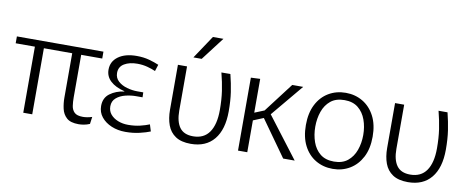

<svg xmlns="http://www.w3.org/2000/svg" viewBox="-66 -1046 3279 1348"><g transform="rotate(10 1573.5 -371.5)"><path d="M204 0H140V-471H3V-520H620V-471H470V-168Q470 -136 474 -108Q478 -80 496 -62Q514 -44 557 -44Q570 -44 586.5 -46.5Q603 -49 622 -55L615 -4Q594 5 573.5 8.5Q553 12 536 12Q478 12 450.5 -13Q423 -38 414.5 -76.5Q406 -115 406 -154V-471H204Z M869 8Q814 8 769 -11Q724 -30 697 -63.5Q670 -97 670 -142Q670 -200 712 -231Q754 -262 813 -270V-272Q748 -288 712.5 -321Q677 -354 677 -402Q677 -461 725.5 -496Q774 -531 856 -531Q905 -531 945 -520Q985 -509 1015 -496L1000 -449Q975 -460 941.5 -469Q908 -478 870 -478Q814 -478 777 -456Q740 -434 740 -390Q740 -354 765.5 -331Q791 -308 828.5 -297.5Q866 -287 902 -287H945L946 -252H900Q863 -252 824.5 -242.5Q786 -233 760 -210.5Q734 -188 734 -151Q734 -117 754 -93.5Q774 -70 807 -57Q840 -44 879 -44Q926 -44 965 -53.5Q1004 -63 1030 -74L1045 -26Q1016 -14 969.5 -3Q923 8 869 8Z M1335 11Q1267 11 1226.5 -16Q1186 -43 1168.5 -90.5Q1151 -138 1151 -200V-520H1216V-205Q1216 -127 1246 -85.5Q1276 -44 1342 -44Q1419 -44 1457.5 -99.5Q1496 -155 1496 -258Q1496 -332 1487 -393Q1478 -454 1461 -520H1525Q1541 -456 1550 -396Q1559 -336 1559 -260Q1559 -130 1501 -59.5Q1443 11 1335 11ZM1249 -590 1359 -755H1434L1308 -590Z M1671 -520 1737 -523V-282L1806 -310L1966 -520H2044L1853 -291L2075 0H1993L1810 -257L1737 -227V0H1671Z M2347 11Q2279 11 2225 -21Q2171 -53 2140 -113.5Q2109 -174 2109 -260Q2109 -346 2140 -406.5Q2171 -467 2225 -499Q2279 -531 2347 -531Q2414 -531 2468 -499Q2522 -467 2553.5 -406.5Q2585 -346 2585 -260Q2585 -174 2553.5 -113.5Q2522 -53 2468 -21Q2414 11 2347 11ZM2347 -41Q2407 -41 2444.5 -71.5Q2482 -102 2500 -152Q2518 -202 2518 -260Q2518 -318 2500 -368Q2482 -418 2444.5 -448.5Q2407 -479 2347 -479Q2286 -479 2248.5 -448.5Q2211 -418 2193.5 -368Q2176 -318 2176 -260Q2176 -202 2193.5 -152Q2211 -102 2248.5 -71.5Q2286 -41 2347 -41Z M2883 11Q2815 11 2774.5 -16Q2734 -43 2716.5 -90.5Q2699 -138 2699 -200V-520H2764V-205Q2764 -127 2794 -85.5Q2824 -44 2890 -44Q2967 -44 3005.5 -99.5Q3044 -155 3044 -258Q3044 -332 3035 -393Q3026 -454 3009 -520H3073Q3089 -456 3098 -396Q3107 -336 3107 -260Q3107 -130 3049 -59.5Q2991 11 2883 11Z"/></g></svg>

Font: Murecho Light
Style: Regular
Weight: 300
Designer: Neil Summerour
Foundry: Positype
Version: Version 1.010; ttfautohint (v1.8.3)